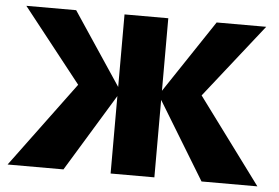

<svg xmlns="http://www.w3.org/2000/svg" viewBox="-48 -724 1150 791"><g transform="rotate(5 526.5 -329.0)"><path d="M812 0 605 -340 817 -658H1022L734 -293L738 -412L1043 0ZM10 0 315 -412 318 -293 30 -658H236L448 -340L241 0ZM436 0V-658H617V0Z"/></g></svg>

Font: Ysabeau Infant Black
Style: Regular
Weight: 900
Designer: Christian Thalmann (Catharsis Fonts)
Version: Version 2.001;gftools[0.9.30]; featfreeze: ss01,ss02,lnum